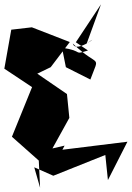

<svg xmlns="http://www.w3.org/2000/svg" viewBox="-45 -807 608 886"><path d="M197 -122 275 -263 264 -373 127 -467 189 -497 277 -613 102 -681 7 -670 -25 -490 103 -405 10 -176 134 -66 140 59 113 -35 201 4 441 -92 453 24 543 -153 243 -116 253 -135ZM259 -497 372 -440C417 -562 413 -489 291 -606C305 -554 434 -663 355 -606L421 -787L305 -612L361 -574C289 -552 346 -571 241 -587Z"/></svg>

Font: Asimov Silicon
Style: Regular
Weight: 400
Designer: Google
Version: Version 2.000980; 2014